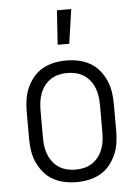

<svg xmlns="http://www.w3.org/2000/svg" viewBox="-54 -793 608 843"><g transform="rotate(-5 250.0 -371.5)"><path d="M250 8Q223 8 196.5 2.5Q170 -3 146.5 -16Q123 -29 105.5 -50Q88 -71 77 -95.5Q66 -120 62 -146.5Q58 -173 58 -200V-320Q58 -347 62 -373.5Q66 -400 77 -424.5Q88 -449 105.5 -470Q123 -491 146.5 -504Q170 -517 196.5 -522.5Q223 -528 250 -528Q277 -528 303.5 -522.5Q330 -517 353.5 -504Q377 -491 394.5 -470Q412 -449 423 -424.5Q434 -400 438 -373.5Q442 -347 442 -320V-200Q442 -173 438 -146.5Q434 -120 423 -95.5Q412 -71 394.5 -50Q377 -29 353.5 -16Q330 -3 303.5 2.5Q277 8 250 8ZM250 -47Q269 -47 288 -51.5Q307 -56 323 -66.5Q339 -77 350.5 -92Q362 -107 369 -125Q376 -143 378.5 -162Q381 -181 381 -200V-320Q381 -339 378.5 -358Q376 -377 369 -395Q362 -413 350.5 -428Q339 -443 323 -453.5Q307 -464 288 -468.5Q269 -473 250 -473Q231 -473 212 -468.5Q193 -464 177 -453.5Q161 -443 149.5 -428Q138 -413 131 -395Q124 -377 121.5 -358Q119 -339 119 -320V-200Q119 -181 121.5 -162Q124 -143 131 -125Q138 -107 149.5 -92Q161 -77 177 -66.5Q193 -56 212 -51.5Q231 -47 250 -47ZM219 -600 229 -751H292L270 -600Z"/></g></svg>

Font: Iosevka Light
Style: Regular
Weight: 300
Monospace: yes
Designer: Belleve Invis
Foundry: Belleve Invis
Version: Version 32.5.0; ttfautohint (v1.8.4)